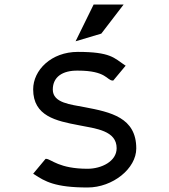

<svg xmlns="http://www.w3.org/2000/svg" viewBox="-20 -820 751 851"><path d="M429 -671 528 -800H395L315 -637ZM479 -463H482L537 -529L532 -532C486 -563 470 -590 325 -590C207 -590 127 -509 127 -424C127 -305 229 -284 329 -265C406 -250 497 -241 497 -163C497 -105 430 -72 368 -72C242 -72 208 -114 185 -116H182L127 -50L132 -47C179 -16 224 11 368 11C480 11 584 -73 584 -162C584 -299 471 -323 355 -345C294 -357 214 -363 214 -423C214 -479 257 -508 325 -507C452 -507 453 -464 479 -463Z"/></svg>

Font: Charger Monospace
Style: Regular
Weight: 400
Designer: Jasper
Foundry: Cannot Into Space Fonts
Version: Version 0.980